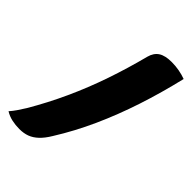

<svg xmlns="http://www.w3.org/2000/svg" viewBox="-261 -881 1121 1121"><g transform="rotate(45 300.0 -320.0)"><path d="M591 -752Q556 -604 511.5 -469Q467 -334 411.5 -211Q356 -88 286 24Q262 64 236.5 88Q211 112 183 122.5Q155 133 119 133Q87 133 57 126.5Q27 120 1 104Q18 85 32.5 63.5Q47 42 64 15Q128 -94 180.5 -209Q233 -324 274.5 -445Q316 -566 349 -694Q360 -735 389 -754Q418 -773 472 -773Q503 -773 533.5 -767.5Q564 -762 591 -752Z"/></g></svg>

Font: Recursive Monospace Casual Black
Style: Regular
Weight: 900
Version: Version 1.047